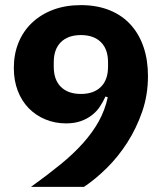

<svg xmlns="http://www.w3.org/2000/svg" viewBox="-20 -730 640 750"><path d="M558 -433Q558 -359 535.5 -294Q513 -229 477.5 -173.5Q442 -118 397.5 -74Q353 -30 308 0H101Q165 -46 216 -87.5Q267 -129 304.5 -171Q342 -213 366 -256.5Q390 -300 401 -350L392 -353Q383 -333 370.5 -314Q358 -295 339.5 -280.5Q321 -266 296 -257Q271 -248 238 -248Q195 -248 157.5 -263.5Q120 -279 92.5 -307Q65 -335 49.5 -375Q34 -415 34 -465Q34 -519 52.5 -564Q71 -609 105.5 -641.5Q140 -674 188 -692Q236 -710 296 -710Q358 -710 407 -690.5Q456 -671 489.5 -634.5Q523 -598 540.5 -547Q558 -496 558 -433ZM296 -363Q346 -363 374 -390.5Q402 -418 402 -469V-487Q402 -538 374 -565.5Q346 -593 296 -593Q246 -593 218 -565.5Q190 -538 190 -487V-469Q190 -418 218 -390.5Q246 -363 296 -363Z"/></svg>

Font: IBM Plex Sans Arabic
Style: Bold
Weight: 700
Designer: Mike Abbink, Paul van der Laan, Pieter van Rosmalen, Wael Morcos, Khajak Apelian
Foundry: Bold Monday
Version: Version 1.2